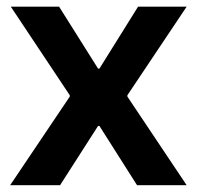

<svg xmlns="http://www.w3.org/2000/svg" viewBox="-20 -543 578 563"><path d="M271.5 -173.8H267.6L156.2 0H9.8L184.6 -259.8V-263.7L11.7 -523.4H153.3L267.6 -341.8H271.5L384.8 -523.4H527.3L353.5 -263.7V-259.8L527.3 0H381.8Z"/></svg>

Font: Reddit Sans Chocolate
Style: Bold
Weight: 700
Designer: Stephen Hutchings
Foundry: Reddit
Version: Version 1.011